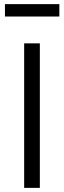

<svg xmlns="http://www.w3.org/2000/svg" viewBox="-20 -910 310 930"><path d="M97 0V-700H173V0ZM4 -830V-890H267.5V-830Z"/></svg>

Font: Geologica Cursive ExtraLight
Style: Regular
Weight: 250
Designer: Sindre Bremnes, Frode Helland
Foundry: Monokrom Skriftforlag AS
Version: Version 1.010;gftools[0.9.28]